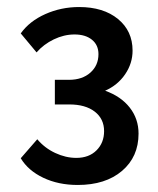

<svg xmlns="http://www.w3.org/2000/svg" viewBox="-20 -725 450 546"><path d="M39 -275 86 -329Q107 -304 137 -290Q167 -276 197 -276Q233 -276 254.5 -297.5Q276 -319 276 -352Q276 -387 249.5 -407.5Q223 -428 177 -428H136V-498H176Q214 -498 237 -518.5Q260 -539 260 -571Q260 -597 241.5 -612Q223 -627 192 -627Q162 -627 133 -613Q104 -599 84 -576L39 -630Q64 -665 109 -685Q154 -705 205 -705Q274 -705 315.5 -671Q357 -637 357 -581Q357 -545 336 -514Q315 -483 279 -467Q324 -451 349 -419Q374 -387 374 -345Q374 -279 327 -239Q280 -199 201 -199Q146 -199 103 -219.5Q60 -240 39 -275Z"/></svg>

Font: Sarabun Medium
Style: Regular
Weight: 500
Designer: Suppakit Chalermlarp | Katatrad Co.,Ltd.
Foundry: Cadson Demak Co.,Ltd.
Version: Version 1.000; ttfautohint (v1.6)